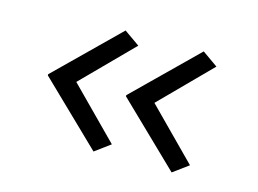

<svg xmlns="http://www.w3.org/2000/svg" viewBox="-66 -581 860 641"><g transform="rotate(15 364.0 -260.0)"><path d="M568 -51 355 -257V-261L567 -469L621 -431L442 -250L443 -270L621 -90ZM298 -51 85 -257V-261L297 -469L351 -431L172 -250L173 -270L351 -90Z"/></g></svg>

Font: Lexend Mega Light
Style: Regular
Weight: 300
Version: Version 1.007